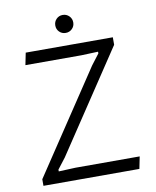

<svg xmlns="http://www.w3.org/2000/svg" viewBox="-95 -951 829 1023"><g transform="rotate(-10 320.0 -439.5)"><path d="M466.8 -644V-653.3L376 -649.9H73.2L86.4 -715.3H557.6V-674.8L194.3 -128.9L149.9 -71.3V-61.5L240.7 -65.4H588.4L575.2 0H56.2V-35.6L422.9 -586.4ZM266.6 -830.1Q266.6 -850.6 280.5 -864.7Q294.4 -878.9 314.9 -878.9Q335.4 -878.9 349.6 -864.7Q363.8 -850.6 363.8 -830.1Q363.8 -809.6 349.6 -795.7Q335.4 -781.7 314.9 -781.7Q294.4 -781.7 280.5 -795.7Q266.6 -809.6 266.6 -830.1Z"/></g></svg>

Font: Proza Libre
Style: Light
Weight: 300
Designer: Jasper de Waard
Foundry: Jasper de Waard
Version: Version 1.000; ttfautohint (v1.4.1.8-43bc)